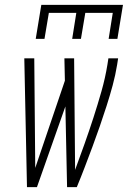

<svg xmlns="http://www.w3.org/2000/svg" viewBox="-20 -770 540 790"><path d="M91 0 80 -530H121L125 -79L247 -438L245 -530H285L289 -71Q309 -125 328 -178.5Q347 -232 364.5 -286Q382 -340 397.5 -394.5Q413 -449 422 -504L426 -530H466L462 -504Q455 -461 443.5 -418.5Q432 -376 418.5 -334Q405 -292 390.5 -250Q376 -208 360.5 -166.5Q345 -125 329 -83Q313 -41 296 0H256L249 -332L132 0ZM127 -610 150 -750H486L463 -610H427L444 -717H331L313 -610H277L294 -717H181L163 -610Z"/></svg>

Font: Iosevka Slab XLtObl
Style: Regular
Weight: 200
Italic angle: -9°
Monospace: yes
Designer: Belleve Invis
Foundry: Belleve Invis
Version: Version 11.1.1; ttfautohint (v1.8.3)